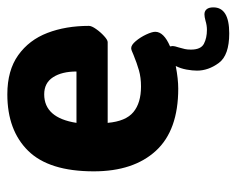

<svg xmlns="http://www.w3.org/2000/svg" viewBox="-81 -420 648 526"><g transform="rotate(-90 243.0 -157.0)"><path d="M485.8 103.5Q485.8 147 414.6 147Q354.5 147 333.5 118.4Q312.5 89.8 312.5 58.6Q312.5 46.4 315.4 30Q318.4 13.7 325.2 0.5Q289.6 7.3 263.2 7.3Q148.9 7.3 92.8 -54Q36.6 -115.2 36.6 -224.1Q36.6 -346.7 92.8 -403.8Q148.9 -460.9 247.6 -460.9Q313 -460.9 354.7 -431.2Q396.5 -401.4 415.8 -351.1Q435.1 -300.8 435.1 -237.3Q435.1 -230 426.5 -217.8Q418 -205.6 407.2 -195.8Q396.5 -186 390.6 -186H169.4Q173.8 -136.2 199 -115.5Q224.1 -94.7 269 -94.7Q293.5 -94.7 313.2 -100.3Q333 -106 355.5 -115.2Q369.1 -121.6 374 -121.6Q382.8 -121.6 393.3 -109.1Q403.8 -96.7 411.4 -80.6Q418.9 -64.5 418.9 -55.7Q418.9 -32.2 378.9 -15.1Q379.9 -10.3 379.9 -7.8Q379.9 -2.9 376 8.8Q373 19 371.6 25.6Q370.1 32.2 370.1 42Q370.1 69.3 386 77.6Q401.9 85.9 424.3 85.9Q436.5 85.9 449.2 82Q460 79.1 466.8 79.1Q475.6 79.1 480.7 85.2Q485.8 91.3 485.8 103.5ZM169.4 -271.5H310.1Q310.1 -311.5 294.4 -335.7Q278.8 -359.9 247.6 -359.9Q183.1 -359.9 169.4 -271.5Z"/></g></svg>

Font: Jaldi
Style: Bold
Weight: 400
Designer: Pablo Cosgaya and Nicolas Silva
Foundry: Omnibus-Type
Version: Version 1.007